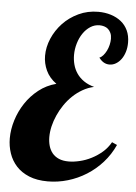

<svg xmlns="http://www.w3.org/2000/svg" viewBox="-54 -794 602 853"><g transform="rotate(5 246.5 -367.0)"><path d="M483.9 -169.9Q463.9 -126 432.9 -91.3Q401.9 -56.6 363 -32.2Q324.2 -7.8 280.3 5.1Q236.3 18.1 190.9 18.1Q142.6 18.1 107.7 3.7Q72.8 -10.7 50.5 -35.2Q28.3 -59.6 17.6 -91.3Q6.8 -123 6.8 -158.2Q6.8 -197.8 19.5 -238.8Q32.2 -279.8 55.9 -315.7Q79.6 -351.6 114 -378.7Q148.4 -405.8 191.9 -417Q159.7 -440.4 145.3 -471.9Q130.9 -503.4 130.9 -537.1Q130.9 -575.7 147.2 -614Q163.6 -652.3 192.6 -683.1Q221.7 -713.9 262 -732.9Q302.2 -752 350.1 -752Q379.9 -752 406 -743.9Q432.1 -735.8 451.7 -720.2Q471.2 -704.6 482.2 -681.2Q493.2 -657.7 493.2 -627Q493.2 -604.5 487.3 -585.4Q481.4 -566.4 471.2 -552.5Q460.9 -538.6 447.5 -530.8Q434.1 -522.9 418.9 -522.9Q391.6 -522.9 372.1 -549.8Q380.9 -552.7 388.9 -562Q397 -571.3 403.1 -583.5Q409.2 -595.7 412.6 -609.9Q416 -624 416 -637.2Q416 -652.3 411.1 -663.1Q406.2 -673.8 398.7 -680.4Q391.1 -687 381.1 -689.9Q371.1 -692.9 360.8 -692.9Q338.4 -692.9 319.6 -680.7Q300.8 -668.5 287.4 -648.7Q273.9 -628.9 266.4 -603.5Q258.8 -578.1 258.8 -551.8Q258.8 -529.8 264.4 -508.8Q270 -487.8 282.2 -470Q294.4 -452.1 313.7 -438.7Q333 -425.3 359.9 -418Q333 -412.1 309.3 -398.4Q285.6 -384.8 265.9 -366Q246.1 -347.2 230.5 -324.2Q214.8 -301.3 203.9 -276.6Q192.9 -252 187 -227.1Q181.2 -202.1 181.2 -179.2Q181.2 -158.2 186.5 -139.6Q191.9 -121.1 203.1 -107.4Q214.4 -93.8 232.4 -85.9Q250.5 -78.1 275.9 -78.1Q298.8 -78.1 325.4 -84.5Q352.1 -90.8 377.4 -103.8Q402.8 -116.7 424.8 -135.7Q446.8 -154.8 460.9 -180.2Z"/></g></svg>

Font: Lobster
Style: Regular
Weight: 400
Designer: Pablo Impallari
Foundry: Pablo Impallari
Version: Version 1.007; ttfautohint (v1.1) -l 8 -r 50 -G 50 -x 14 -D 